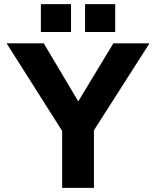

<svg xmlns="http://www.w3.org/2000/svg" viewBox="-20 -910 756 930"><path d="M281 -276V0H435V-279L704 -700H529L359 -419L192 -700H12ZM392 -890V-755H538V-890ZM178 -890V-755H324V-890Z"/></svg>

Font: Mission
Style: Bold
Weight: 700
Version: Version 1.000;FEAKit 1.0